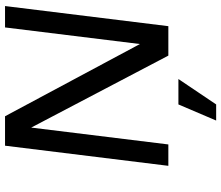

<svg xmlns="http://www.w3.org/2000/svg" viewBox="-78 -611 879 763"><g transform="rotate(-90 361.5 -229.5)"><path d="M639 0 719 -649H634L568 -113L281 -649H164L84 0H169L236 -545L522 0ZM429 40H328L264 190H328Z"/></g></svg>

Font: Gamestation Text
Style: Italic
Weight: 400
Designer: Jonas Hecksher
Foundry: Jonas Hecksher, Playtypeª, e-types AS
Version: Version 1.003